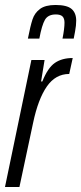

<svg xmlns="http://www.w3.org/2000/svg" viewBox="-23 -751 326 771"><path d="M103 -510H156L142 -424H147Q169 -479 197.5 -498.5Q226 -518 269 -518L255 -454Q200 -454 165 -403.5Q130 -353 110 -258L55 0H-3ZM283 -668Q283 -649 278.5 -625Q274 -601 273 -596H228Q236 -636 236 -660Q236 -677 228 -685Q220 -693 201 -693Q170 -693 157.5 -671.5Q145 -650 135 -596H89Q99 -647 107.5 -673Q116 -699 137.5 -715Q159 -731 200 -731Q246 -731 264.5 -715Q283 -699 283 -668Z"/></svg>

Font: Saira Ultra Condensed
Style: Italic
Weight: 400
Width: 1
Italic angle: -12°
Designer: Hector Gatti with collaboration of the Omnibus-Type team
Foundry: Omnibus-Type
Version: Version 1.001; ttfautohint (v1.8)